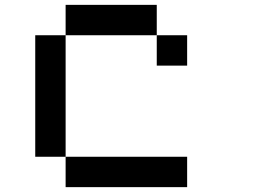

<svg xmlns="http://www.w3.org/2000/svg" viewBox="-20 -770 1040 790"><path d="M250 -750H625V-625H250ZM625 -625H750V-500H625ZM250 -625V-125H125V-625ZM250 -125H750V0H250Z"/></svg>

Font: Dogica
Style: Regular
Weight: 400
Monospace: yes
Designer: Roberto Mocci
Version: Version 001.012